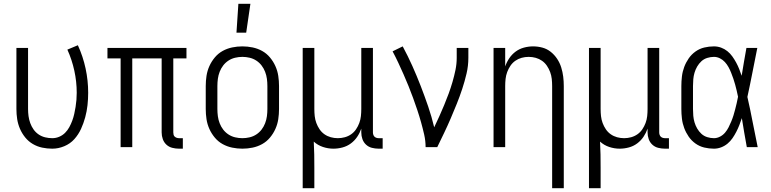

<svg xmlns="http://www.w3.org/2000/svg" viewBox="-20 -771 4040 1006"><path d="M254 8Q227 8 201 2.5Q175 -3 152 -16.5Q129 -30 112 -51Q95 -72 84.5 -96.5Q74 -121 70 -147Q66 -173 66 -200V-520H127V-200Q127 -181 129.5 -162.5Q132 -144 138.5 -126Q145 -108 156 -92.5Q167 -77 182.5 -66.5Q198 -56 216.5 -51.5Q235 -47 254 -47Q273 -47 290.5 -54.5Q308 -62 321 -75Q334 -88 343 -104.5Q352 -121 358.5 -138.5Q365 -156 369 -174Q373 -192 376 -210.5Q379 -229 380.5 -247.5Q382 -266 382 -285Q382 -343 369.5 -400.5Q357 -458 333 -511L388 -534Q415 -475 428.5 -412Q442 -349 442 -285Q442 -252 438.5 -220Q435 -188 426.5 -156.5Q418 -125 404.5 -95.5Q391 -66 369.5 -42Q348 -18 317 -5Q286 8 254 8Z M938 8H918Q900 8 882.5 3.5Q865 -1 852 -13Q839 -25 833 -42Q827 -59 827 -77V-465H673V0H612V-465H543V-520H957V-465H888V-77Q888 -71 889.5 -65Q891 -59 895.5 -55Q900 -51 906 -49Q912 -47 918 -47H938Z M1250 8Q1223 8 1196.5 2.5Q1170 -3 1146.5 -16Q1123 -29 1105.5 -50Q1088 -71 1077 -95.5Q1066 -120 1062 -146.5Q1058 -173 1058 -200V-320Q1058 -347 1062 -373.5Q1066 -400 1077 -424.5Q1088 -449 1105.5 -470Q1123 -491 1146.5 -504Q1170 -517 1196.5 -522.5Q1223 -528 1250 -528Q1277 -528 1303.5 -522.5Q1330 -517 1353.5 -504Q1377 -491 1394.5 -470Q1412 -449 1423 -424.5Q1434 -400 1438 -373.5Q1442 -347 1442 -320V-200Q1442 -173 1438 -146.5Q1434 -120 1423 -95.5Q1412 -71 1394.5 -50Q1377 -29 1353.5 -16Q1330 -3 1303.5 2.5Q1277 8 1250 8ZM1250 -47Q1269 -47 1288 -51.5Q1307 -56 1323 -66.5Q1339 -77 1350.5 -92Q1362 -107 1369 -125Q1376 -143 1378.5 -162Q1381 -181 1381 -200V-320Q1381 -339 1378.5 -358Q1376 -377 1369 -395Q1362 -413 1350.5 -428Q1339 -443 1323 -453.5Q1307 -464 1288 -468.5Q1269 -473 1250 -473Q1231 -473 1212 -468.5Q1193 -464 1177 -453.5Q1161 -443 1149.5 -428Q1138 -413 1131 -395Q1124 -377 1121.5 -358Q1119 -339 1119 -320V-200Q1119 -181 1121.5 -162Q1124 -143 1131 -125Q1138 -107 1149.5 -92Q1161 -77 1177 -66.5Q1193 -56 1212 -51.5Q1231 -47 1250 -47ZM1219 -600 1229 -751H1292L1270 -600Z M1566 215V-520H1627V-200Q1627 -181 1629 -162.5Q1631 -144 1637.5 -126.5Q1644 -109 1654.5 -93.5Q1665 -78 1680 -67.5Q1695 -57 1713 -52Q1731 -47 1750 -47Q1769 -47 1787 -52Q1805 -57 1820 -67.5Q1835 -78 1845.5 -93.5Q1856 -109 1862.5 -126.5Q1869 -144 1871 -162.5Q1873 -181 1873 -200V-520H1934V-77Q1934 -71 1936 -65Q1938 -59 1942 -55Q1946 -51 1952 -49Q1958 -47 1964 -47H1985V8H1964Q1946 8 1928.5 3.5Q1911 -1 1898 -13Q1885 -25 1879 -42Q1873 -59 1873 -77V-97Q1865 -74 1851.5 -54Q1838 -34 1818.5 -19.5Q1799 -5 1775 1.5Q1751 8 1727 8Q1699 8 1672 -1Q1645 -10 1624 -29Q1626 5 1626.5 39Q1627 73 1627 108V215Z M2210 0Q2210 -33 2202.5 -66Q2195 -99 2186 -131Q2177 -163 2166.5 -194.5Q2156 -226 2144.5 -257.5Q2133 -289 2120.5 -320Q2108 -351 2094.5 -381.5Q2081 -412 2067 -442Q2053 -472 2037 -502L2090 -528Q2117 -478 2140.5 -425.5Q2164 -373 2184.5 -320Q2205 -267 2223.5 -213Q2242 -159 2255 -104Q2269 -133 2282 -162Q2295 -191 2307.5 -221Q2320 -251 2331 -281Q2342 -311 2351 -342Q2360 -373 2366.5 -404.5Q2373 -436 2373 -468V-520H2434V-468Q2434 -426 2424.5 -385.5Q2415 -345 2402 -305.5Q2389 -266 2373.5 -227.5Q2358 -189 2341.5 -150.5Q2325 -112 2307 -74.5Q2289 -37 2271 0Z M2873 215V-320Q2873 -339 2871 -357.5Q2869 -376 2862.5 -393.5Q2856 -411 2845.5 -426.5Q2835 -442 2820 -452.5Q2805 -463 2787 -468Q2769 -473 2750 -473Q2731 -473 2713 -468Q2695 -463 2680 -452.5Q2665 -442 2654.5 -426.5Q2644 -411 2637.5 -393.5Q2631 -376 2629 -357.5Q2627 -339 2627 -320V0H2566V-520H2627V-423Q2635 -446 2648.5 -466Q2662 -486 2681.5 -500.5Q2701 -515 2725 -521.5Q2749 -528 2773 -528Q2798 -528 2822 -521.5Q2846 -515 2865.5 -499.5Q2885 -484 2899 -463Q2913 -442 2920.5 -418Q2928 -394 2931 -369.5Q2934 -345 2934 -320V215Z M3066 215V-520H3127V-200Q3127 -181 3129 -162.5Q3131 -144 3137.5 -126.5Q3144 -109 3154.5 -93.5Q3165 -78 3180 -67.5Q3195 -57 3213 -52Q3231 -47 3250 -47Q3269 -47 3287 -52Q3305 -57 3320 -67.5Q3335 -78 3345.5 -93.5Q3356 -109 3362.5 -126.5Q3369 -144 3371 -162.5Q3373 -181 3373 -200V-520H3434V-77Q3434 -71 3436 -65Q3438 -59 3442 -55Q3446 -51 3452 -49Q3458 -47 3464 -47H3485V8H3464Q3446 8 3428.5 3.5Q3411 -1 3398 -13Q3385 -25 3379 -42Q3373 -59 3373 -77V-97Q3365 -74 3351.5 -54Q3338 -34 3318.5 -19.5Q3299 -5 3275 1.5Q3251 8 3227 8Q3199 8 3172 -1Q3145 -10 3124 -29Q3126 5 3126.5 39Q3127 73 3127 108V215Z M3721 8Q3695 8 3670 2Q3645 -4 3624 -19Q3603 -34 3588.5 -55Q3574 -76 3565 -100Q3556 -124 3553 -149.5Q3550 -175 3550 -200V-320Q3550 -345 3553 -370.5Q3556 -396 3565 -420Q3574 -444 3588.5 -465Q3603 -486 3624 -501Q3645 -516 3670 -522Q3695 -528 3721 -528Q3740 -528 3758 -521.5Q3776 -515 3791 -503Q3806 -491 3817 -475.5Q3828 -460 3837 -443.5Q3846 -427 3853 -409.5Q3860 -392 3866 -374Q3872 -410 3878 -446.5Q3884 -483 3891 -520H3948Q3935 -456 3922.5 -391.5Q3910 -327 3896 -263Q3911 -198 3923.5 -132Q3936 -66 3950 0H3893Q3886 -38 3879.5 -76Q3873 -114 3867 -152Q3861 -134 3854 -116Q3847 -98 3838 -80.5Q3829 -63 3818 -47Q3807 -31 3792 -18.5Q3777 -6 3758.5 1Q3740 8 3721 8ZM3721 -47Q3737 -47 3752.5 -55Q3768 -63 3779 -76Q3790 -89 3797.5 -104Q3805 -119 3811.5 -134.5Q3818 -150 3823 -166Q3828 -182 3832 -198Q3836 -214 3840 -230.5Q3844 -247 3847 -264Q3844 -280 3840 -296Q3836 -312 3832 -327.5Q3828 -343 3822.5 -358.5Q3817 -374 3811 -389.5Q3805 -405 3797 -419.5Q3789 -434 3778 -446Q3767 -458 3752 -465.5Q3737 -473 3721 -473Q3703 -473 3685.5 -467.5Q3668 -462 3655 -450Q3642 -438 3633 -422.5Q3624 -407 3619 -390Q3614 -373 3612.5 -355.5Q3611 -338 3611 -320V-200Q3611 -182 3612.5 -164.5Q3614 -147 3619 -130Q3624 -113 3633 -97.5Q3642 -82 3655 -70Q3668 -58 3685.5 -52.5Q3703 -47 3721 -47Z"/></svg>

Font: Iosevka Term Curly Light
Style: Regular
Weight: 300
Designer: Belleve Invis
Foundry: Belleve Invis
Version: Version 32.3.0